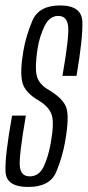

<svg xmlns="http://www.w3.org/2000/svg" viewBox="-32 -700 330 724"><path d="M74 5Q156.5 5 180.2 -52Q204 -109 214 -168.5Q229.5 -258 218.5 -292.8Q207.5 -327.5 152.5 -360.5Q114 -382.5 106.5 -414.8Q99 -447 109.5 -516Q117 -562.5 135.8 -601.2Q154.5 -640 187.5 -640Q221 -640 225 -600Q229 -560 203.5 -414H256.5Q281 -557.5 278.5 -618.5Q276 -679.5 194.5 -679.5Q114.5 -679.5 90 -621.8Q65.5 -564 56 -507Q42.5 -427 52.5 -388.5Q62.5 -350 117 -319Q155 -295.5 163.8 -264Q172.5 -232.5 159 -159Q150 -108 132.5 -71.5Q115 -35 80 -35Q46.5 -35 42.8 -73Q39 -111 65.5 -264H13.5Q-14 -110.5 -11.2 -52.8Q-8.5 5 74 5Z"/></svg>

Font: Anybody ExtraCondensed Light
Style: Italic
Weight: 300
Width: 2
Italic angle: -10°
Version: Version 1.113;gftools[0.9.25]